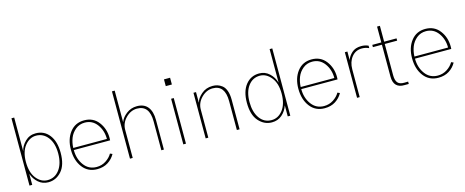

<svg xmlns="http://www.w3.org/2000/svg" viewBox="-39 -1345 4808 1986"><g transform="rotate(-15 2364.5 -352.0)"><path d="M97.7 0V-720.7H127V-360.4Q138.7 -415 184.6 -460.4Q230.5 -505.9 297.9 -505.9Q388.7 -505.9 442.9 -436Q497.1 -366.2 497.1 -245.1Q497.1 -114.3 438.5 -48.3Q379.9 17.6 296.9 17.6Q235.4 17.6 190.9 -21.5Q146.5 -60.5 127 -117.2V0ZM125 -245.1Q125 -132.8 174.8 -69.3Q224.6 -5.9 294.9 -5.9Q373 -5.9 421.9 -70.8Q470.7 -135.7 470.7 -245.1Q470.7 -353.5 421.9 -417.5Q373 -481.4 295.9 -481.4Q226.6 -481.4 175.8 -418.5Q125 -355.5 125 -245.1Z M607.4 -247.1Q607.4 -359.4 664.1 -432.6Q720.7 -505.9 817.4 -505.9Q914.1 -505.9 969.7 -433.1Q1025.4 -360.4 1025.4 -261.7Q1025.4 -257.8 1024.9 -249.5Q1024.4 -241.2 1024.4 -236.3H635.7Q635.7 -141.6 685.5 -73.7Q735.4 -5.9 820.3 -5.9Q875 -5.9 919.4 -34.7Q963.9 -63.5 987.3 -104.5L1011.7 -93.8Q984.4 -43.9 936 -13.2Q887.7 17.6 820.3 17.6Q721.7 17.6 664.6 -57.1Q607.4 -131.8 607.4 -247.1ZM635.7 -258.8H996.1Q996.1 -349.6 947.3 -415.5Q898.4 -481.4 817.4 -481.4Q759.8 -481.4 717.8 -446.8Q675.8 -412.1 656.7 -363.3Q637.7 -314.5 635.7 -258.8Z M1173.8 0V-720.7H1203.1V-384.8H1204.1Q1219.7 -429.7 1269 -467.8Q1318.4 -505.9 1382.8 -505.9Q1459 -505.9 1498 -457Q1537.1 -408.2 1537.1 -317.4V0H1509.8V-308.6Q1509.8 -481.4 1377 -481.4Q1309.6 -481.4 1256.3 -427.2Q1203.1 -373 1203.1 -300.8V0Z M1725.6 -628.9V-701.2H1791V-628.9ZM1745.1 0V-488.3H1773.4V0Z M1984.4 0V-488.3H2011.7V-377.9H2013.7Q2021.5 -418 2071.3 -461.9Q2121.1 -505.9 2192.4 -505.9Q2220.7 -505.9 2244.6 -498.5Q2268.6 -491.2 2293.5 -472.2Q2318.4 -453.1 2333 -413.6Q2347.7 -374 2347.7 -317.4V0H2318.4V-308.6Q2318.4 -481.4 2187.5 -481.4Q2120.1 -481.4 2066.4 -427.2Q2012.7 -373 2012.7 -300.8V0Z M2491.2 -245.1Q2491.2 -367.2 2546.4 -436.5Q2601.6 -505.9 2691.4 -505.9Q2754.9 -505.9 2800.3 -463.4Q2845.7 -420.9 2862.3 -361.3V-720.7H2890.6V0H2863.3V-118.2Q2843.8 -59.6 2799.3 -21Q2754.9 17.6 2690.4 17.6Q2609.4 17.6 2550.3 -48.3Q2491.2 -114.3 2491.2 -245.1ZM2519.5 -245.1Q2519.5 -137.7 2566.4 -71.8Q2613.3 -5.9 2693.4 -5.9Q2764.6 -5.9 2814 -69.3Q2863.3 -132.8 2863.3 -245.1Q2863.3 -355.5 2812 -418.5Q2760.7 -481.4 2692.4 -481.4Q2615.2 -481.4 2567.4 -417.5Q2519.5 -353.5 2519.5 -245.1Z M3043 -247.1Q3043 -359.4 3099.6 -432.6Q3156.2 -505.9 3252.9 -505.9Q3349.6 -505.9 3405.3 -433.1Q3460.9 -360.4 3460.9 -261.7Q3460.9 -257.8 3460.4 -249.5Q3460 -241.2 3460 -236.3H3071.3Q3071.3 -141.6 3121.1 -73.7Q3170.9 -5.9 3255.9 -5.9Q3310.5 -5.9 3355 -34.7Q3399.4 -63.5 3422.9 -104.5L3447.3 -93.8Q3419.9 -43.9 3371.6 -13.2Q3323.2 17.6 3255.9 17.6Q3157.2 17.6 3100.1 -57.1Q3043 -131.8 3043 -247.1ZM3071.3 -258.8H3431.6Q3431.6 -349.6 3382.8 -415.5Q3334 -481.4 3252.9 -481.4Q3195.3 -481.4 3153.3 -446.8Q3111.3 -412.1 3092.3 -363.3Q3073.2 -314.5 3071.3 -258.8Z M3605.5 0V-488.3H3632.8V-396.5Q3645.5 -436.5 3683.1 -471.2Q3720.7 -505.9 3785.2 -505.9Q3825.2 -505.9 3860.4 -490.2V-463.9Q3823.2 -480.5 3785.2 -480.5Q3716.8 -480.5 3675.3 -428.2Q3633.8 -376 3633.8 -296.9V0Z M3899.4 -463.9V-488.3H3996.1V-658.2H4026.4V-488.3H4159.2V-463.9H4026.4V-128.9Q4026.4 -73.2 4047.9 -48.3Q4069.3 -23.4 4118.2 -24.4L4159.2 -25.4V0H4114.3Q4056.6 2 4026.4 -28.8Q3996.1 -59.6 3996.1 -123V-463.9Z M4260.7 -247.1Q4260.7 -359.4 4317.4 -432.6Q4374 -505.9 4470.7 -505.9Q4567.4 -505.9 4623 -433.1Q4678.7 -360.4 4678.7 -261.7Q4678.7 -257.8 4678.2 -249.5Q4677.7 -241.2 4677.7 -236.3H4289.1Q4289.1 -141.6 4338.9 -73.7Q4388.7 -5.9 4473.6 -5.9Q4528.3 -5.9 4572.8 -34.7Q4617.2 -63.5 4640.6 -104.5L4665 -93.8Q4637.7 -43.9 4589.4 -13.2Q4541 17.6 4473.6 17.6Q4375 17.6 4317.9 -57.1Q4260.7 -131.8 4260.7 -247.1ZM4289.1 -258.8H4649.4Q4649.4 -349.6 4600.6 -415.5Q4551.8 -481.4 4470.7 -481.4Q4413.1 -481.4 4371.1 -446.8Q4329.1 -412.1 4310.1 -363.3Q4291 -314.5 4289.1 -258.8Z"/></g></svg>

Font: Gothic A1 Thin
Style: Regular
Weight: 250
Designer: HanYang I&C Co.,Ltd.
Foundry: HanYang I&C Co.,Ltd.
Version: Version 2.50